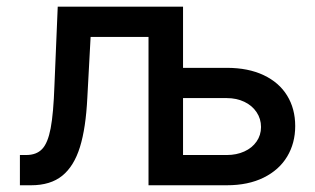

<svg xmlns="http://www.w3.org/2000/svg" viewBox="-20 -550 936 570"><path d="M39.1 -89.8H57.6Q88.4 -89.8 105.2 -107.7Q122.1 -125.5 130.4 -169.2Q138.7 -212.9 141.6 -295.9L151.4 -530.3H523.4V-348.6H653.3Q716.8 -348.6 762.7 -326.9Q808.6 -305.2 832.5 -266.1Q856.4 -227.1 856.4 -175.8Q856.4 -125 832.5 -85.2Q808.6 -45.4 762.7 -22.7Q716.8 0 653.3 0H420.9V-440.4H249L239.3 -260.7Q234.9 -169.9 217.3 -113.3Q199.7 -56.6 164.8 -28.3Q129.9 0 72.3 0H39.1ZM653.3 -89.8Q682.1 -89.8 705.3 -100.3Q728.5 -110.8 741.7 -129.9Q754.9 -148.9 754.9 -172.9Q754.9 -197.3 741.7 -217Q728.5 -236.8 705.3 -247.8Q682.1 -258.8 653.3 -258.8H523.4V-89.8Z"/></svg>

Font: Pretendard GOV Medium
Style: Regular
Weight: 500
Designer: Base glyphs from Inter by Rasmus Andersson; Hangeul glyphs from Noto Sans CJK(Source Han Sans) by Jang Soo-young and Kan
Foundry: Kil Hyung-jin
Version: Version 1.309